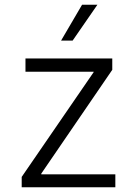

<svg xmlns="http://www.w3.org/2000/svg" viewBox="-20 -794 570 814"><path d="M72 0H469V-55H155V-58L456 -498V-546H88V-490H377V-488L72 -44ZM239 -622H288L393 -774H328Z"/></svg>

Font: Wafeq Light
Style: Regular
Weight: 300
Designer: Rasmus Andersson & Azza Alameddine
Foundry: Google & TypeTogether
Version: Version 3.000;January 28, 2025;FontCreator 15.0.0.3014 64-bi